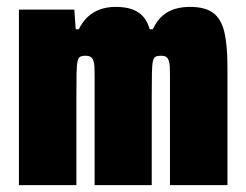

<svg xmlns="http://www.w3.org/2000/svg" viewBox="-20 -538 715 558"><path d="M35 0V-510H196L200 -453H209Q220 -475 235 -489Q250 -503 270.5 -510.5Q291 -518 316 -518Q358 -518 382 -502Q406 -486 415 -453H424Q436 -478 452 -492Q468 -506 488.5 -512Q509 -518 532 -518Q576 -518 599.5 -500.5Q623 -483 632 -445Q641 -407 641 -344V0H474V-317Q474 -332 473.5 -343Q473 -354 470.5 -361.5Q468 -369 463 -372.5Q458 -376 448 -376Q438 -376 432.5 -373.5Q427 -371 424.5 -360.5Q422 -350 421.5 -326Q421 -302 421 -258V0H255V-317Q255 -332 254.5 -343Q254 -354 251.5 -361.5Q249 -369 243.5 -372.5Q238 -376 228 -376Q219 -376 213.5 -373.5Q208 -371 205.5 -360.5Q203 -350 202.5 -326Q202 -302 202 -258V0Z"/></svg>

Font: Saira Condensed Black
Style: Regular
Weight: 900
Width: 3
Designer: Hector Gatti with collaboration of the Omnibus-Type team
Foundry: Omnibus-Type
Version: Version 1.101